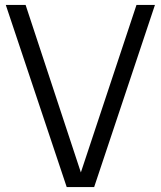

<svg xmlns="http://www.w3.org/2000/svg" viewBox="-20 -760 654 780"><path d="M251 0 3.5 -740H84L308.5 -59.5L534.5 -740H609.5L362.5 0Z"/></svg>

Font: Encode Sans Semi Condensed
Style: Regular
Weight: 400
Width: 4
Designer: Multiple Designers
Foundry: Impallari Type
Version: Version 3.000; ttfautohint (v1.8.3) -l 8 -r 50 -G 200 -x 14 